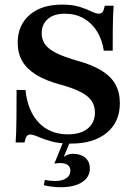

<svg xmlns="http://www.w3.org/2000/svg" viewBox="-20 -602 574 820"><path d="M283.1 11.3Q233.1 11.3 198.8 1.6Q164.5 -8.1 143.1 -17.7Q121.8 -27.4 108.9 -27.4Q99.2 -27.4 93.5 -19.4Q87.9 -11.3 84.7 6.5H46.8Q48.4 -13.7 49.2 -41.1Q50 -68.5 50.4 -110.9Q50.8 -153.2 50.8 -217.7H88.7Q98.4 -127.4 146 -77.8Q193.5 -28.2 270.2 -28.2Q324.2 -28.2 354.8 -53.2Q385.5 -78.2 385.5 -121.8Q385.5 -150 371 -171.4Q356.5 -192.7 324.2 -209.3Q291.9 -225.8 239.5 -240.3Q175.8 -257.3 135.1 -282.3Q94.4 -307.3 75 -341.1Q55.6 -375 55.6 -419.4Q55.6 -494.4 106.5 -538.3Q157.3 -582.3 244.4 -582.3Q290.3 -582.3 320.6 -572.6Q350.8 -562.9 370.6 -553.2Q390.3 -543.5 403.2 -543.5Q412.9 -543.5 418.5 -551.6Q424.2 -559.7 427.4 -577.4H465.3Q463.7 -558.9 462.9 -536.3Q462.1 -513.7 461.7 -478.2Q461.3 -442.7 461.3 -385.5H423.4Q416.1 -433.9 393.5 -469.4Q371 -504.8 336.3 -524.2Q301.6 -543.5 257.3 -543.5Q210.5 -543.5 184.3 -521Q158.1 -498.4 158.1 -459.7Q158.1 -433.1 172.2 -412.9Q186.3 -392.7 219 -376.2Q251.6 -359.7 307.3 -343.5Q372.6 -325.8 413.3 -300.8Q454 -275.8 473 -241.5Q491.9 -207.3 491.9 -161.3Q491.9 -81.5 436.3 -35.1Q380.6 11.3 283.1 11.3ZM239.5 197.6Q220.2 197.6 200.8 195.2Q181.5 192.7 166.9 188.7L171.8 166.1Q181.5 168.5 193.1 169.8Q204.8 171 215.3 171Q245.2 171 262.9 159.3Q280.6 147.6 280.6 127.4Q280.6 111.3 269.4 102.8Q258.1 94.4 237.1 94.4Q229.8 94.4 223 95.2Q216.1 96 212.1 96.8L251.6 0H280.6L252.4 67.7Q262.1 61.3 271.4 58.1Q280.6 54.8 291.1 54.8Q324.2 54.8 344 71.4Q363.7 87.9 363.7 117.7Q363.7 154.8 330.2 176.2Q296.8 197.6 239.5 197.6Z"/></svg>

Font: Playfair 9pt
Style: Bold
Weight: 700
Designer: Claus Eggers Sørensen
Foundry: Claus Eggers Sørensen
Version: Version 2.203